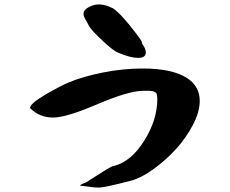

<svg xmlns="http://www.w3.org/2000/svg" viewBox="-20 -854 1040 869"><path d="M116 -365Q116 -385 186 -426Q256 -467 294 -482Q356 -508 447 -526Q538 -544 626 -544Q692 -544 744 -533Q884 -501 884 -397Q884 -347 852 -286.5Q820 -226 773 -175.5Q726 -125 671 -86Q616 -47 572 -36Q454 -5 426 -5Q402 -5 342 -14Q342 -18 372 -30L460 -86Q488 -103 496 -103Q574 -123 633 -217.5Q692 -312 692 -406Q692 -414 691 -419.5Q690 -425 689 -429Q688 -433 684 -435.5Q680 -438 677 -439.5Q674 -441 667 -442Q660 -443 656 -443Q652 -443 642 -443Q632 -443 626 -443Q560 -442 420 -382Q280 -322 220 -322Q158 -322 116 -365ZM358 -791Q358 -809 381 -821.5Q404 -834 428 -834Q448 -834 472 -825L490 -817Q526 -795 598 -700Q622 -668 622 -664Q622 -656 628 -649Q640 -631 640 -617Q640 -592 606 -592Q570 -592 516 -615Q494 -623 446 -668Q396 -715 384 -734Q382 -739 375 -751.5Q368 -764 364 -771Q358 -782 358 -791Z"/></svg>

Font: NaniFont Regular
Style: Regular
Weight: 400
Designer: Nanigashitei
Version: Version 1.036